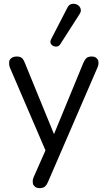

<svg xmlns="http://www.w3.org/2000/svg" viewBox="-20 -785 554 992"><path d="M184 187Q169 187 160 179Q151 171 150 163Q149 155 149 152Q149 141 154 130L215 -8L31 -436Q27 -447 27 -457Q27 -461 28 -469Q29 -477 39 -485Q49 -493 67 -493Q83 -493 92 -486Q101 -479 108 -461L259 -92L411 -461Q419 -479 428 -486Q437 -493 454 -493Q470 -493 478.5 -485Q487 -477 488 -469.5Q489 -462 489 -459Q489 -449 484 -437L228 155Q220 173 210.5 180Q201 187 184 187ZM291 -556Q284 -546 274 -544.5Q264 -543 255 -547.5Q246 -552 242 -561Q238 -570 244 -582L328 -745Q335 -759 346 -763Q357 -767 368.5 -764.5Q380 -762 388 -754Q396 -746 397.5 -735Q399 -724 391 -712Z"/></svg>

Font: Nunito
Style: Regular
Weight: 400
Designer: Vernon Adams
Foundry: Vernon Adams
Version: Version 3.602